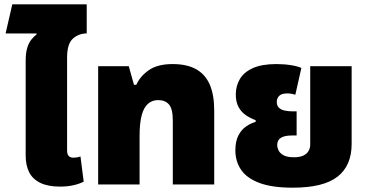

<svg xmlns="http://www.w3.org/2000/svg" viewBox="-20 -855 1708 890"><path d="M99 -448V-571Q99 -609 106 -632.5Q113 -656 125 -671Q137 -686 150 -696L149 -700H6L37 -835H382V-700Q345 -700 318 -676Q291 -652 291 -588V-448ZM258 10Q202 10 166.5 -7.5Q131 -25 115 -57Q99 -89 99 -134V-548H291V-157Q291 -141 298 -132.5Q305 -124 321 -124Q328 -124 337 -125.5Q346 -127 353 -130L368 -13Q349 -3 321 3.5Q293 10 258 10Z M435 0V-548H577L601 -462H612Q629 -501 669.5 -529.5Q710 -558 780 -558Q847 -558 889.5 -534Q932 -510 952.5 -462.5Q973 -415 973 -343V0H781V-297Q781 -350 763.5 -370.5Q746 -391 713 -391Q686 -391 666.5 -374.5Q647 -358 637 -321.5Q627 -285 627 -225V0Z M1337 15Q1241 15 1182.5 -7Q1124 -29 1097.5 -68Q1071 -107 1071 -158Q1071 -200 1085 -227Q1099 -254 1121 -269Q1143 -284 1165 -290V-298Q1140 -307 1119 -321.5Q1098 -336 1085.5 -359.5Q1073 -383 1073 -417Q1073 -456 1091.5 -488Q1110 -520 1151.5 -539Q1193 -558 1261 -558Q1297 -558 1328.5 -553Q1360 -548 1377 -540L1349 -416Q1343 -418 1332.5 -420Q1322 -422 1311 -422Q1286 -422 1274.5 -411Q1263 -400 1263 -383Q1263 -365 1273 -355.5Q1283 -346 1299.5 -342.5Q1316 -339 1333 -339H1355V-227H1333Q1300 -227 1282.5 -216.5Q1265 -206 1265 -183Q1265 -171 1271.5 -157.5Q1278 -144 1295 -135Q1312 -126 1342 -126Q1371 -126 1387.5 -134.5Q1404 -143 1411 -156.5Q1418 -170 1418 -184V-548H1610V-188Q1610 -87 1544.5 -36Q1479 15 1337 15Z"/></svg>

Font: Noto Sans Thai Black
Style: Regular
Weight: 900
Version: Version 2.001